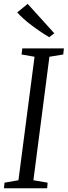

<svg xmlns="http://www.w3.org/2000/svg" viewBox="-20 -1000 360 1020"><path d="M1 0 4 -29.5 78 -42.5 163.5 -698.5 94.5 -710.5 98.5 -743H319.5L316 -710.5L242.5 -698.5L157.5 -42.5L233 -29.5L230.5 0ZM241.5 -802.5Q221 -814.5 196.8 -830.8Q172.5 -847 148.5 -865Q124.5 -883 104.5 -901Q84.5 -919 71.5 -934L127 -979.5L268.5 -823Z"/></svg>

Font: Merriweather 60pt Light
Style: Italic
Weight: 300
Italic angle: -7.8°
Version: Version 2.101